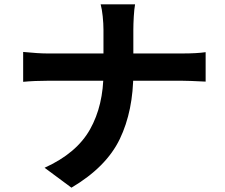

<svg xmlns="http://www.w3.org/2000/svg" viewBox="-20 -811 1040 887"><path d="M445 -791H604Q600 -769 598 -734Q596 -699 596 -673V-476Q596 -299 533.5 -169Q471 -39 310 56L186 -36Q334 -103 396 -213.5Q458 -324 458 -476V-674Q458 -702 454.5 -735.5Q451 -769 445 -791ZM198 -564H448H569H681H770H821Q890 -564 930 -570V-434Q850 -438 820 -438H569H449H337H249H202Q140 -438 87 -433V-571Q159 -564 198 -564Z"/></svg>

Font: Merged Yaku Han JP
Style: Bold
Weight: 700
Designer: Ryoko NISHIZUKA 西塚涼子 (kana, bopomofo & ideographs); Paul D. Hunt (Latin, Greek & Cyrillic); Sandoll Communications 산돌커뮤니
Foundry: Adobe
Version: Version 2.004